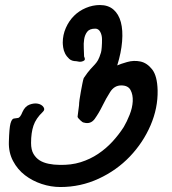

<svg xmlns="http://www.w3.org/2000/svg" viewBox="-20 -738 684 764"><path d="M15.3 -173.6Q16.8 -228.8 21.8 -246.8Q26.9 -264.7 34.5 -266.2Q42.2 -267.6 51.3 -268.6Q60.4 -269.5 69.5 -292.6Q79.6 -315.1 97.8 -321.8Q116.1 -328.5 130.9 -325.4Q145.8 -322.3 153 -312Q160.2 -301.7 150.1 -292.6Q122.8 -266.7 113.2 -238.1Q103.6 -209.6 103.6 -169.3Q103.6 -142 113.2 -125.7Q122.8 -109.4 137.6 -100Q152.5 -90.6 173.6 -86.3Q194.7 -82 215.8 -82Q262.8 -80.6 301 -92.6Q339.1 -104.6 370.5 -125.7Q401.9 -146.8 427.1 -174.1Q452.3 -201.4 472.4 -232.6Q484.9 -253.7 495.9 -281.5Q507 -309.4 508.2 -335.3Q509.4 -361.2 499.5 -379.6Q489.7 -398.1 462.4 -398.1Q435 -398.1 418.5 -372.2Q401.9 -346.3 387.8 -317.3Q373.6 -288.2 357.1 -265.2Q340.5 -242.2 313.2 -250.4Q308.9 -250.4 298.8 -260Q288.7 -269.5 288.7 -273.9Q288.7 -278.2 291.6 -296.9Q294.5 -315.6 294.5 -318.9Q294.5 -327.1 296.6 -342.4Q298.8 -357.8 301.9 -374.3Q305 -390.9 307.9 -405.8Q310.8 -420.6 313.2 -427.3Q329 -450.8 339.8 -462.6Q350.6 -474.3 357.6 -481.8Q364.5 -489.2 370 -498.8Q375.5 -508.4 381.8 -529Q383.7 -534.8 384.9 -550.6Q386.1 -566.4 385.9 -582.7Q385.6 -599 378.7 -611.5Q371.7 -624 359.2 -624Q336.2 -624 326.9 -611.5Q317.5 -599 314.9 -582Q312.2 -565 313.4 -546.3Q314.6 -527.6 314.6 -513.2Q319.9 -502.2 316.1 -498.3Q312.2 -494.5 305 -493Q295.9 -491.1 283.5 -494.5Q265.7 -494.5 255.4 -503.8Q245.1 -513.2 239.1 -524.9Q233.1 -536.7 231.4 -549.2Q229.7 -561.6 229.7 -568.3Q229.7 -599 242 -626.9Q254.2 -654.7 274.3 -674.8Q294.5 -695 321.8 -706.5Q349.2 -718 377.5 -718Q410.6 -718 431.4 -700Q452.3 -682 460.9 -649.9Q469.5 -617.7 465.9 -573.4Q462.4 -529 446.5 -477.7Q459 -483.5 485.6 -491.1Q512.2 -498.8 538.6 -493.3Q565 -487.8 585.4 -461.9Q605.8 -436 607.2 -378.4Q608.6 -307.9 579.1 -239.3Q549.6 -170.7 496.9 -115.3Q444.1 -60 372.4 -26.9Q300.7 6.2 220.6 6.2Q182.7 6.2 145.8 -6Q108.9 -18.2 79.4 -40.8Q49.9 -63.3 31.9 -97.4Q13.9 -131.4 15.3 -173.6Z"/></svg>

Font: Namteng
Style: Regular
Weight: 400
Designer: Khon Soe Zaw Thu
Foundry: MPUA
Version: Version 1.03 June 17, 2016